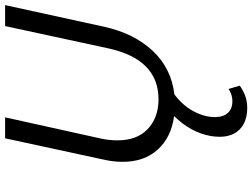

<svg xmlns="http://www.w3.org/2000/svg" viewBox="-138 -560 987 751"><g transform="rotate(-90 355.5 -184.5)"><path d="M711 -658 626 -269Q600 -153 532 -80.5Q464 -8 362 4Q318 37 295.5 79.5Q273 122 273 163Q273 195 289 213Q305 231 336 231Q360 231 383 216L396 260Q374 275 353.5 282Q333 289 309 289Q256 289 226 260.5Q196 232 196 181Q196 164 199 146Q213 68 277 3Q194 -8 146 -61Q98 -114 98 -198Q98 -231 105 -265L190 -658H272L189 -283Q182 -251 182 -218Q182 -142 226.5 -100Q271 -58 343 -58Q499 -58 542 -255L629 -658Z"/></g></svg>

Font: Ysabeau Medium
Style: Italic
Weight: 500
Italic angle: -12°
Designer: Christian Thalmann (Catharsis Fonts)
Version: Version 0.003